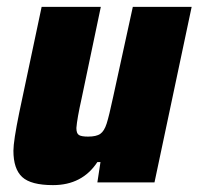

<svg xmlns="http://www.w3.org/2000/svg" viewBox="-20 -530 577 558"><path d="M19 -92Q19 -120 36 -203L101 -510H273L217 -243Q204 -185 202 -158Q202 -142 209.5 -137.5Q217 -133 236 -133Q260 -133 271.5 -141Q283 -149 290 -171Q297 -193 309 -249L366 -510H537L429 0H263L272 -59H263Q219 8 134 8Q70 8 44.5 -15.5Q19 -39 19 -92Z"/></svg>

Font: Saira Semi Condensed ExtraBold
Style: Italic
Weight: 800
Width: 4
Italic angle: -12°
Designer: Hector Gatti with collaboration of the Omnibus-Type team
Foundry: Omnibus-Type
Version: Version 1.001; ttfautohint (v1.8)